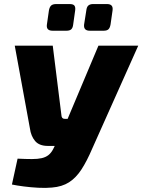

<svg xmlns="http://www.w3.org/2000/svg" viewBox="-20 -916 704 950"><path d="M664 -690 436 -180Q410 -119 383 -77.5Q356 -36 321.5 -14Q287 8 237 12Q207 15 169.5 13Q132 11 97.5 6.5Q63 2 39 -3L67 -131Q109 -129 138 -129Q167 -129 186.5 -133.5Q206 -138 219.5 -148.5Q233 -159 243 -178L281 -256L313 -324L467 -690ZM241 -690 284 -345Q285 -328 300 -328H338L371 -194H217Q174 -194 153.5 -218.5Q133 -243 128 -281L53 -690ZM324 -896Q342 -896 348 -888.5Q354 -881 352 -865L342 -794Q340 -778 332.5 -771Q325 -764 309 -764H240Q208 -764 212 -794L222 -864Q225 -881 233 -888.5Q241 -896 259 -896ZM509 -896Q525 -896 532 -888.5Q539 -881 537 -865L527 -795Q524 -778 516.5 -771Q509 -764 493 -764H424Q393 -764 396 -794L407 -864Q409 -882 417.5 -889Q426 -896 441 -896Z"/></svg>

Font: Exo 2 ExtraBold
Style: Italic
Weight: 800
Italic angle: -8°
Designer: Natanael Gama
Foundry: Natanael Gama
Version: Version 2.010